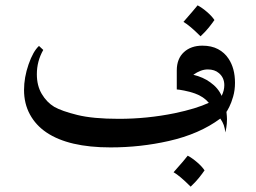

<svg xmlns="http://www.w3.org/2000/svg" viewBox="-20 -528 960 719"><path d="M828 -109Q830 -91 830 -82Q830 -64 827.5 -50Q825 -36 824 -32Q822 -48 818 -59.5Q814 -71 805 -84Q727 -26 612 0Q506 24 394 24Q237 24 154 -32Q114 -59 92 -99.5Q70 -140 70 -191Q70 -238 87 -287Q104 -336 126 -356L142 -341Q118 -299 118 -250Q118 -207 136.5 -176Q155 -145 183 -128Q211 -112 269.5 -97.5Q328 -83 425 -83Q531 -83 634 -104Q715 -121 762 -143Q743 -166 710 -178Q690 -185 669 -189Q648 -193 642 -193V-264Q642 -308 668.5 -332.5Q695 -357 738 -357Q772 -357 796.5 -344Q821 -331 836 -308Q860 -272 860 -218Q860 -190 853 -166Q846 -142 838.5 -127.5Q831 -113 828 -109ZM704 -248Q741 -239 767 -220Q797 -199 810 -169Q820 -189 820 -209Q820 -237 800 -254Q784 -268 758 -268Q732 -268 704 -248ZM783 -453Q774 -440 762 -425Q750 -410 731 -392Q690 -433 667 -446Q709 -494 720 -508Q737 -499 755.5 -483Q774 -467 783 -453ZM746 110Q737 123 725 138Q713 153 694 171Q653 130 630 117Q672 70 683 55Q700 64 718.5 80Q737 96 746 110Z"/></svg>

Font: Katibeh
Style: Regular
Weight: 400
Designer: Arabic design by Kourosh Beigpour, Latin design by Eduardo Tunni, engineering by Lasse Fister
Version: Version 1.000